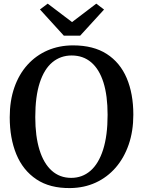

<svg xmlns="http://www.w3.org/2000/svg" viewBox="-20 -994 764 1026"><path d="M356 11Q246.5 12.5 174.5 -35.8Q102.5 -84 67.2 -169.8Q32 -255.5 32 -367.5Q32 -456 56.8 -526.8Q81.5 -597.5 127 -647.8Q172.5 -698 234.5 -724.8Q296.5 -751.5 370.5 -751.5Q479 -751.5 550.2 -705.8Q621.5 -660 657 -576.8Q692.5 -493.5 692.5 -381Q692.5 -293.5 667.8 -221.8Q643 -150 598 -98.2Q553 -46.5 491.5 -18.2Q430 10 356 11ZM360.5 -43.5Q419.5 -43.5 463.2 -81.2Q507 -119 531 -194.2Q555 -269.5 555 -380.5Q555 -483 532.8 -553.5Q510.5 -624 467.5 -660.8Q424.5 -697.5 363 -697.5Q304 -697.5 260.2 -661.5Q216.5 -625.5 192.5 -552.2Q168.5 -479 168.5 -368Q168.5 -266 191 -193.2Q213.5 -120.5 256.5 -82Q299.5 -43.5 360.5 -43.5ZM321 -803.5 193.5 -943.5 235 -974.5 365 -876 494.5 -974.5 536 -943 408.5 -803.5Z"/></svg>

Font: Merriweather 24pt SemiBold
Style: Regular
Weight: 600
Designer: Eben Sorkin
Foundry: Eben Sorkin
Version: Version 2.100